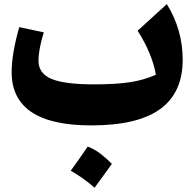

<svg xmlns="http://www.w3.org/2000/svg" viewBox="-20 -588 926 916"><path d="M723.6 -231.4Q706.5 -331.5 636.7 -441.4L775.9 -568.4Q851.6 -446.3 851.6 -302.7Q851.6 -145.5 744.1 -67.6Q636.7 10.3 415 10.3Q35.6 10.3 35.6 -243.7Q35.6 -331.1 71.8 -458.5L189 -433.6Q163.6 -352.5 163.6 -298.3Q163.6 -237.8 225.3 -211.7Q287.1 -185.5 430.2 -185.5Q533.7 -185.5 601.1 -196Q668.5 -206.5 723.6 -231.4ZM398.4 111.3Q430.7 123.5 459.5 145.5Q488.3 167.5 513.7 193.8Q493.7 221.7 473.1 250.2Q452.6 278.8 431.2 307.6Q406.2 285.6 377.9 265.1Q349.6 244.6 317.4 226.6Q338.9 197.3 358.9 168.5Q378.9 139.6 398.4 111.3Z"/></svg>

Font: Pinar-FD ExtraBold
Style: Regular
Weight: 800
Designer: Amin Abedi
Version: Version 3.000